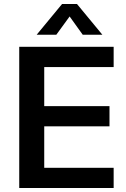

<svg xmlns="http://www.w3.org/2000/svg" viewBox="-20 -948 635 968"><path d="M77 -712H553V-610H203V-413H532V-311H203V-102H553V0H77ZM165 -773 293 -928H368L496 -773H397L331 -865L264 -773Z"/></svg>

Font: Muli
Style: Bold
Weight: 700
Designer: Vernon Adams
Foundry: Vernon Adams
Version: Version 2.001